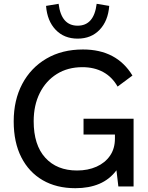

<svg xmlns="http://www.w3.org/2000/svg" viewBox="-20 -980 779 1009"><path d="M419 -356H682V0H602L592 -85Q556 -37 502 -14Q448 9 376 9Q277 9 204.5 -33Q132 -75 92 -153.5Q52 -232 52 -342Q52 -454 97 -539Q142 -624 224 -672Q306 -720 416 -720Q593 -720 676 -583L598 -525Q569 -576 522 -601.5Q475 -627 413 -627Q336 -627 278.5 -591Q221 -555 189 -491Q157 -427 157 -343Q157 -218 218 -151Q279 -84 385 -84Q442 -84 487 -104Q532 -124 558 -161.5Q584 -199 584 -252V-273H419ZM488 -960 554 -949Q548 -870 503.5 -823.5Q459 -777 388 -777Q317 -777 272.5 -823.5Q228 -870 222 -949L288 -960Q302 -845 388 -845Q474 -845 488 -960Z"/></svg>

Font: Livvic Medium
Style: Regular
Weight: 500
Designer: Jacques Le Bailly, Baron von Fonthausen
Version: Version 1.001; ttfautohint (v1.8.2)